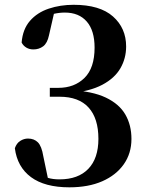

<svg xmlns="http://www.w3.org/2000/svg" viewBox="-20 -777 633 813"><path d="M273.8 16.2Q169.5 16.2 111.2 -27Q52.9 -70.2 42.9 -149.4Q50.1 -170.4 65.6 -180.3Q81.2 -190.3 98.6 -190.3Q124.5 -190.3 140.5 -174.2Q156.4 -158.1 163.4 -115.4L184.9 -12.3L138 -42.6Q161.1 -30.5 182.4 -24Q203.6 -17.5 231.8 -17.5Q311 -17.5 353.8 -61.9Q396.7 -106.4 396.7 -189.1Q396.7 -275.9 355.1 -321.6Q313.6 -367.4 232 -367.4H190.9V-405H227Q295.2 -405 337.9 -447.2Q380.5 -489.3 380.5 -575.3Q380.5 -647.7 347.4 -685.7Q314.4 -723.8 254.4 -723.8Q231.7 -723.8 207.1 -718.2Q182.5 -712.5 153.7 -699.9L210 -726.2L187.5 -627.8Q180.5 -594.2 162.8 -580.9Q145 -567.7 121.4 -567.7Q104.6 -567.7 91.6 -575.4Q78.6 -583.1 71.6 -596.8Q76.1 -653.3 106.9 -688.7Q137.7 -724.1 186.5 -740.4Q235.2 -756.7 291.7 -756.7Q402.8 -756.7 458.5 -707.2Q514.1 -657.8 514.1 -580.2Q514.1 -529.9 489.8 -487.8Q465.5 -445.8 413.1 -418Q360.8 -390.3 274.7 -381.6V-395.7Q370.5 -391.2 427.7 -364Q484.9 -336.8 510.8 -292Q536.6 -247.2 536.6 -188.7Q536.6 -127.7 504.2 -81.5Q471.7 -35.3 413.1 -9.5Q354.4 16.2 273.8 16.2Z"/></svg>

Font: Early Summer Mincho VF
Style: Regular
Weight: 250
Designer: GuiWonder
Version: Version 1.002